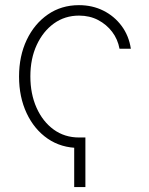

<svg xmlns="http://www.w3.org/2000/svg" viewBox="-20 -569 584 753"><path d="M314.9 -29.8V164.6H271V-29.8ZM290 11.2Q220.2 11.2 167.2 -25.1Q114.3 -61.5 84.5 -125Q54.7 -188.5 54.7 -268.6Q54.7 -349.1 84.7 -412.4Q114.7 -475.6 167.7 -512.2Q220.7 -548.8 289.6 -548.8Q342.3 -548.8 385.3 -527.3Q428.2 -505.9 456.8 -467.5Q485.4 -429.2 493.2 -377.9H448.7Q441.9 -415 419.9 -444.1Q397.9 -473.1 364.7 -490.5Q331.5 -507.8 290 -507.8Q234.4 -507.8 191.7 -477.1Q148.9 -446.3 124 -392.6Q99.1 -338.9 99.1 -269.5Q99.1 -200.7 123.3 -146.5Q147.5 -92.3 190.4 -61Q233.4 -29.8 290 -29.8Z"/></svg>

Font: Inter 17pt ExtraLight
Style: Regular
Weight: 250
Version: Version 4.001;git-66647c0bb